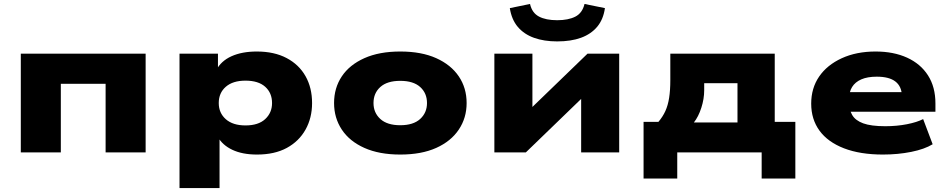

<svg xmlns="http://www.w3.org/2000/svg" viewBox="-20 -769 4784 969"><path d="M85 0V-498H715V0H513V-346H287V0Z M886 180V-498H1080V-414H1071Q1095 -461 1148 -485Q1201 -509 1276 -509Q1364 -509 1426.5 -476Q1489 -443 1522 -384.5Q1555 -326 1555 -249Q1555 -174 1522 -115Q1489 -56 1427.5 -22.5Q1366 11 1277 11Q1203 11 1152.5 -13Q1102 -37 1079 -79H1088V180ZM1219 -136Q1284 -136 1318.5 -168Q1353 -200 1353 -249Q1353 -300 1318.5 -331Q1284 -362 1219 -362Q1155 -362 1119.5 -331Q1084 -300 1084 -249Q1084 -199 1119.5 -167.5Q1155 -136 1219 -136Z M2000 11Q1894 11 1819 -22.5Q1744 -56 1705 -115Q1666 -174 1666 -249Q1666 -325 1705 -383.5Q1744 -442 1819 -475.5Q1894 -509 2000 -509Q2107 -509 2181.5 -475.5Q2256 -442 2295.5 -383.5Q2335 -325 2335 -249Q2335 -174 2295.5 -115Q2256 -56 2181.5 -22.5Q2107 11 2000 11ZM2000 -137Q2066 -137 2100.5 -168.5Q2135 -200 2135 -249Q2135 -299 2100.5 -330Q2066 -361 2000 -361Q1934 -361 1899.5 -330Q1865 -299 1865 -249Q1865 -200 1899.5 -168.5Q1934 -137 2000 -137Z M2475 0V-498H2667V-178H2614L2945 -498H3105V0H2913V-321H2966L2634 0ZM2792 -560Q2726 -560 2675.5 -578Q2625 -596 2593.5 -633Q2562 -670 2553 -728L2655 -749Q2665 -704 2700 -685.5Q2735 -667 2792 -667Q2848 -667 2883.5 -685Q2919 -703 2930 -749L3033 -728Q3025 -671 2994 -634Q2963 -597 2912.5 -578.5Q2862 -560 2792 -560Z M3228 132V-154H3303Q3325 -180 3338 -208.5Q3351 -237 3357 -275Q3363 -313 3363 -365V-498H3890V-154H3994V132H3824V0H3398V132ZM3482 -151H3702V-349H3534V-314Q3534 -270 3519.5 -225Q3505 -180 3482 -151Z M4436 11Q4321 11 4239.5 -20.5Q4158 -52 4116 -109.5Q4074 -167 4074 -246Q4074 -324 4114 -382.5Q4154 -441 4228 -475Q4302 -509 4399 -509Q4490 -509 4558 -478Q4626 -447 4663.5 -388.5Q4701 -330 4701 -247V-205H4238V-304H4553L4532 -286Q4530 -334 4498.5 -358Q4467 -382 4405 -382Q4358 -382 4327 -368.5Q4296 -355 4280.5 -330Q4265 -305 4265 -269V-256Q4265 -216 4281 -188.5Q4297 -161 4336.5 -146.5Q4376 -132 4448 -132Q4506 -132 4557 -142Q4608 -152 4639 -168L4687 -41Q4646 -16 4579 -2.5Q4512 11 4436 11Z"/></svg>

Font: Nunito Sans 10pt Expanded Black
Style: Regular
Weight: 900
Width: 7
Designer: Vernon Adams
Foundry: Vernon Adams
Version: Version 3.101;gftools[0.9.27]